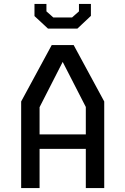

<svg xmlns="http://www.w3.org/2000/svg" viewBox="-20 -960 640 980"><path d="M88 0V-442L244 -730H356L512 -442V0H418V-200H182V0ZM156 -878V-940H217V-902L252 -871H348L383 -902V-940H444V-879L375 -814H225ZM182 -274H418V-414L300 -644L182 -413Z"/></svg>

Font: Moralerspace Krypton JPDOC
Style: Regular
Weight: 400
Version: v0.0.6; ttfautohint (v1.8.4.7-5d5b-dirty) -l 6 -r 45 -G 200 